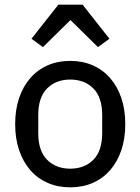

<svg xmlns="http://www.w3.org/2000/svg" viewBox="-20 -791 602 823"><path d="M281 12Q228 12 184.5 -7Q141 -26 110 -61.5Q79 -97 62 -147Q45 -197 45 -259Q45 -321 62 -371Q79 -421 110 -456.5Q141 -492 184.5 -511Q228 -530 281 -530Q334 -530 377.5 -511Q421 -492 452 -456.5Q483 -421 500 -371Q517 -321 517 -259Q517 -197 500 -147Q483 -97 452 -61.5Q421 -26 377.5 -7Q334 12 281 12ZM281 -68Q342 -68 380 -106Q418 -144 418 -220V-298Q418 -374 380 -412Q342 -450 281 -450Q220 -450 182 -412Q144 -374 144 -298V-220Q144 -144 182 -106Q220 -68 281 -68ZM334 -771 449 -625 400 -589 282 -705 164 -589 115 -625 230 -771Z"/></svg>

Font: IBM Plex Sans Arabic Text
Style: Regular
Weight: 450
Designer: Mike Abbink, Paul van der Laan, Pieter van Rosmalen, Wael Morcos, Khajak Apelian
Foundry: Bold Monday
Version: Version 1.2